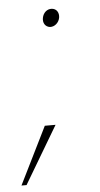

<svg xmlns="http://www.w3.org/2000/svg" viewBox="-83 -489 334 641"><g transform="rotate(-5 83.5 -168.5)"><path d="M104 -398C120 -397 134 -410 137 -426C140 -443 131 -457 115 -458C99 -459 86 -447 83 -430C80 -414 88 -400 104 -398ZM-37 121H-20L94 -71H58Z"/></g></svg>

Font: Fixel Display Thin
Style: Italic
Weight: 100
Italic angle: -10°
Designer: AlfaBravo + MacPaw
Foundry: Kyrylo Tkachov, Marchela Mozhyna, Serhii Makarenko, Maria Weinstein, Zakhar Kryvoshyya
Version: Version 1.210;Glyphs 3.2 (3217)